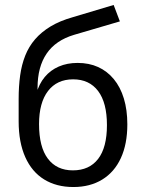

<svg xmlns="http://www.w3.org/2000/svg" viewBox="-20 -743 587 772"><path d="M275 9Q207 9 157.5 -21.5Q108 -52 81.5 -111.5Q55 -171 55 -255V-345Q55 -396 61 -439.5Q67 -483 81.5 -519.5Q96 -556 121 -585Q146 -614 183 -636.5Q220 -659 273 -674L437 -723L462 -657L278 -603Q204 -581 167.5 -527.5Q131 -474 131 -390V-366H126Q137 -406 160 -433.5Q183 -461 216.5 -475.5Q250 -490 292 -490Q338 -490 374.5 -473.5Q411 -457 437.5 -425Q464 -393 478 -347Q492 -301 492 -243Q492 -164 466 -107.5Q440 -51 391 -21Q342 9 275 9ZM273 -58Q339 -58 374.5 -104Q410 -150 410 -240Q410 -330 374.5 -377Q339 -424 274 -424Q209 -424 173 -377Q137 -330 137 -244Q137 -152 172.5 -105Q208 -58 273 -58Z"/></svg>

Font: Nunito Sans 10pt SemiCondensed
Style: Regular
Weight: 400
Width: 4
Designer: Vernon Adams
Foundry: Vernon Adams
Version: Version 3.101;gftools[0.9.27]